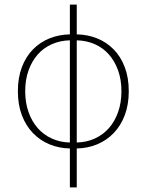

<svg xmlns="http://www.w3.org/2000/svg" viewBox="-20 -638 640 838"><path d="M90 -240Q90 -190 104.5 -149Q119 -108 144.5 -79Q170 -50 206 -33.5Q242 -17 285 -16V-462Q242 -461 206 -445Q170 -429 144.5 -400Q119 -371 104.5 -330.5Q90 -290 90 -240ZM510 -240Q510 -290 495.5 -330.5Q481 -371 455.5 -400Q430 -429 394 -445Q358 -461 315 -462V-16Q358 -17 394 -33.5Q430 -50 455.5 -79Q481 -108 495.5 -149Q510 -190 510 -240ZM285 180V10Q237 9 196 -8Q155 -25 124 -57Q93 -89 75.5 -135Q58 -181 58 -240Q58 -299 75.5 -345Q93 -391 124 -422.5Q155 -454 196 -470.5Q237 -487 285 -488V-618H315V-488Q363 -487 404 -470.5Q445 -454 476 -422.5Q507 -391 524.5 -345Q542 -299 542 -240Q542 -181 524.5 -135Q507 -89 476 -57Q445 -25 404 -8Q363 9 315 10V180Z"/></svg>

Font: Source Code Pro ExtraLight
Style: Regular
Weight: 200
Monospace: yes
Designer: Paul D. Hunt, Teo Tuominen
Foundry: Adobe Systems Incorporated
Version: Version 2.030;PS 1.000;hotconv 16.6.51;makeotf.lib2.5.65220